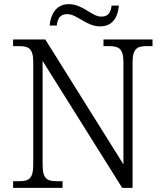

<svg xmlns="http://www.w3.org/2000/svg" viewBox="-20 -904 788 924"><path d="M462 -777C525 -777 548 -826 552 -877H517C513 -850 506 -824 468 -824C421 -824 380 -884 311 -884C247 -884 223 -830 219 -781H253C257 -808 264 -836 304 -836C351 -836 395 -777 462 -777ZM43 0H281V-32H255C208 -32 185 -42 185 -111V-611L568 0H618V-603C618 -672 641 -682 688 -682H714V-714H478V-682H503C550 -682 574 -672 574 -605V-113L198 -714H43V-682H70C117 -682 140 -672 140 -605V-111C140 -42 117 -32 70 -32H43Z"/></svg>

Font: Noto Serif Light
Style: Regular
Weight: 300
Designer: Monotype Design Team
Foundry: Monotype Imaging Inc.
Version: Version 2.013